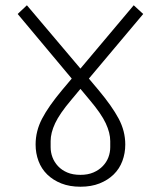

<svg xmlns="http://www.w3.org/2000/svg" viewBox="-20 -704 610 728"><path d="M285 4Q244 4 212.5 -8.5Q181 -21 159 -42.5Q137 -64 126 -93.5Q115 -123 115 -156Q115 -207 139.5 -254Q164 -301 215 -362L252 -406L47 -651L82 -684L285 -444L487 -684L523 -651L317 -406L354 -362Q405 -301 430 -254Q455 -207 455 -156Q455 -123 444 -93.5Q433 -64 411 -42.5Q389 -21 357.5 -8.5Q326 4 285 4ZM172 -146Q172 -126 179 -107.5Q186 -89 200 -74Q214 -59 235 -50Q256 -41 285 -41Q313 -41 334 -50Q355 -59 369.5 -74Q384 -89 391 -107.5Q398 -126 398 -146V-169Q398 -200 381 -236.5Q364 -273 320 -325L285 -367L250 -325Q206 -273 189 -236.5Q172 -200 172 -169Z"/></svg>

Font: IBM Plex Sans Devanagari Light
Style: Regular
Weight: 300
Designer: Mike Abbink, Paul van der Laan, Pieter van Rosmalen, Erin McLaughlin
Foundry: Bold Monday
Version: Version 1.1